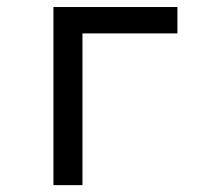

<svg xmlns="http://www.w3.org/2000/svg" viewBox="-20 -538 626 558"><path d="M135.3 0V-517.6H495.6V-440.9H219.7V0Z"/></svg>

Font: Cascadia Code NF SemiLight
Style: Regular
Weight: 350
Monospace: yes
Designer: Aaron Bell
Foundry: Saja Typeworks
Version: Version 2404.023; ttfautohint (v1.8.4)